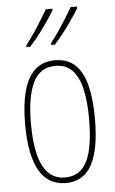

<svg xmlns="http://www.w3.org/2000/svg" viewBox="-55 -804 512 852"><g transform="rotate(-5 201.5 -378.0)"><path d="M357 -264Q357 -194 347.5 -142.5Q338 -91 319 -57Q300 -23 271 -6.5Q242 10 204 10Q165 10 135.5 -7Q106 -24 86 -58.5Q66 -93 56 -144.5Q46 -196 46 -266Q46 -355 63 -415.5Q80 -476 114.5 -506.5Q149 -537 202 -537Q259 -537 293 -504Q327 -471 342 -410Q357 -349 357 -264ZM72 -266Q72 -184 86 -128Q100 -72 129 -43.5Q158 -15 203 -15Q247 -15 275.5 -42Q304 -69 317.5 -124.5Q331 -180 331 -265Q331 -342 318.5 -397Q306 -452 278 -482Q250 -512 202 -512Q133 -512 102.5 -448.5Q72 -385 72 -266ZM321 -759Q315 -748 302 -728.5Q289 -709 272.5 -686Q256 -663 239 -642Q222 -621 208 -606H192V-614Q209 -635 228.5 -664Q248 -693 265.5 -721Q283 -749 292 -766H321ZM211 -759Q205 -748 192 -728.5Q179 -709 162.5 -686Q146 -663 129 -642Q112 -621 98 -606H82V-614Q100 -637 119.5 -666Q139 -695 155.5 -722Q172 -749 182 -766H211Z"/></g></svg>

Font: Noto Sans Khmer ExtraCondensed Thin
Style: Regular
Weight: 250
Width: 2
Designer: Danh Hong and the Monotype Design Team
Foundry: Monotype Imaging Inc.
Version: Version 2.004